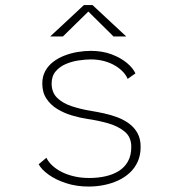

<svg xmlns="http://www.w3.org/2000/svg" viewBox="-20 -708 690 740"><path d="M322 11Q274.5 11 234.8 -2Q195 -15 167.5 -34.8Q140 -54.5 129 -75L159 -100Q165.5 -85.5 180 -71.5Q194.5 -57.5 216 -46.2Q237.5 -35 264.8 -28.5Q292 -22 324 -22Q357 -22 386.2 -28.5Q415.5 -35 438 -49Q460.5 -63 473.2 -86Q486 -109 486 -142Q486 -180 460 -201.2Q434 -222.5 395.2 -233.2Q356.5 -244 317.5 -249.5Q288 -254 257.5 -263Q227 -272 201 -287.8Q175 -303.5 159 -327.8Q143 -352 143 -386Q143 -413 154.2 -433.8Q165.5 -454.5 184.5 -469.2Q203.5 -484 227.8 -493.5Q252 -503 278.5 -507.5Q305 -512 330 -512Q374 -512 409.5 -498.8Q445 -485.5 469 -465.5Q493 -445.5 502 -425L472 -404Q465 -420.5 451.2 -434Q437.5 -447.5 418.8 -457.8Q400 -468 377.5 -473.5Q355 -479 330 -479Q310 -479 284 -475.2Q258 -471.5 234.2 -461.5Q210.5 -451.5 194.8 -433.2Q179 -415 179 -386Q179 -352 200 -331.2Q221 -310.5 255.2 -299Q289.5 -287.5 329 -281Q353.5 -277 380.2 -271.2Q407 -265.5 432.2 -256Q457.5 -246.5 477.8 -231.5Q498 -216.5 510 -194.8Q522 -173 522 -142Q522 -110 510.8 -85Q499.5 -60 480 -42Q460.5 -24 435 -12.2Q409.5 -0.5 380.5 5.2Q351.5 11 322 11ZM173.5 -567.5 303.5 -688.5H336.5L466.5 -567.5H417.5L320.5 -663.5L222.5 -567.5Z"/></svg>

Font: Trispace Thin
Style: Regular
Weight: 100
Designer: Tyler Finck
Foundry: Etcetera Type Company
Version: Version 1.210